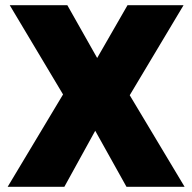

<svg xmlns="http://www.w3.org/2000/svg" viewBox="-20 -720 741 740"><path d="M9.5 0 223 -356 17.5 -700H239.5L354.5 -496.5L471.5 -700H687.5L480 -353L691.5 0H467.5L347 -216L228 0Z"/></svg>

Font: Geologica Thin Cursive ExtraBold
Style: Regular
Weight: 800
Version: Version 1.010;gftools[0.9.28]